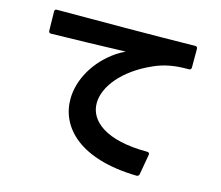

<svg xmlns="http://www.w3.org/2000/svg" viewBox="-107 -878 1214 1053"><g transform="rotate(15 500.0 -351.5)"><path d="M765 21 785 -93C787 -103 782 -108 772 -108C538 -108 436 -193 436 -294C436 -389 524 -498 676 -566C738 -595 803 -605 876 -604C885 -604 890 -609 890 -618V-723C890 -733 885 -737 876 -737C660 -733 301 -732 93 -732C85 -732 80 -728 80 -720V-718L82 -611C82 -601 87 -597 96 -597C217 -599 383 -604 517 -608C500 -600 483 -591 467 -580C358 -506 291 -390 291 -278C291 -121 423 27 749 34C758 34 763 30 765 21Z"/></g></svg>

Font: LINE Seed JP App_OTF Bold
Style: Regular
Weight: 700
Designer: LINE & Fontrix & Fontworks
Version: Version 1.009